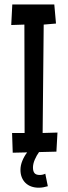

<svg xmlns="http://www.w3.org/2000/svg" viewBox="-20 -707 311 884"><path d="M200.2 150.4Q189.9 153.3 179.7 155.3Q169.4 157.2 158.2 157.2Q139.6 157.2 124 151.6Q108.4 146 97.4 135.3Q86.4 124.5 80.3 109.4Q74.2 94.2 74.2 75.2Q74.2 54.2 83 33Q91.8 11.7 105 -5.4L38.6 -3.9L35.6 -94.7H93.3L92.3 -593.8L31.7 -591.8L36.6 -686.5H230L237.8 -598.6L181.2 -593.8L176.3 -94.7L244.6 -96.7L239.7 -8.8L159.7 -6.8Q148.4 8.8 140.1 28.1Q131.8 47.4 131.8 64.5Q131.8 81.5 138.9 90.1Q146 98.6 163.1 98.6Q176.8 98.6 188.5 92.8Z"/></svg>

Font: Maiden Orange
Style: Regular
Weight: 400
Designer: Astigmatic (AOETI)
Foundry: Astigmatic (AOETI)
Version: Version 1.000